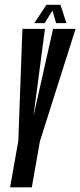

<svg xmlns="http://www.w3.org/2000/svg" viewBox="-20 -798 342 818"><path d="M23 0 58 -197.5 75.5 -675H171.5L122.5 -302.5L206 -675H302L150 -196L115.5 0ZM126 -699.5 178 -777.5H237.5L263 -699.5H219L203.5 -753L170 -699.5Z"/></svg>

Font: Anybody UltraCondensed Medium
Style: Italic
Weight: 500
Width: 1
Italic angle: -10°
Designer: Tyler Finck
Foundry: Etcetera Type Company
Version: Version 1.010; ttfautohint (v1.8.3) -l 8 -r 50 -G 200 -x 14 